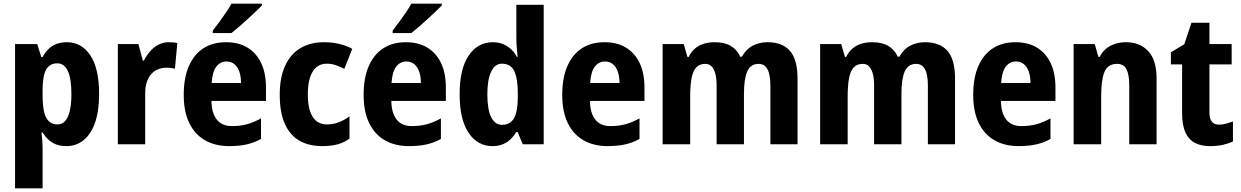

<svg xmlns="http://www.w3.org/2000/svg" viewBox="-20 -786 6762 1046"><path d="M344 -556Q425 -556 472.5 -484Q520 -412 520 -273Q520 -182 498 -118.5Q476 -55 435.5 -22.5Q395 10 342 10Q309 10 285 0.5Q261 -9 243 -26Q225 -43 212 -64H206Q209 -41 210.5 -19.5Q212 2 212 21V240H62V-546H183L205 -475H212Q226 -501 244.5 -519Q263 -537 287.5 -546.5Q312 -556 344 -556ZM292 -441Q263 -441 245 -424.5Q227 -408 219.5 -374.5Q212 -341 212 -290V-270Q212 -216 219.5 -180Q227 -144 245.5 -126Q264 -108 293 -108Q318 -108 335 -127Q352 -146 360.5 -183Q369 -220 369 -274Q369 -358 349.5 -399.5Q330 -441 292 -441Z M898 -556Q910 -556 923 -555Q936 -554 946 -551L933 -412Q925 -414 912.5 -415.5Q900 -417 885 -417Q863 -417 842 -409Q821 -401 805.5 -384Q790 -367 780.5 -341Q771 -315 771 -279V0H622V-546H734L758 -456H764Q777 -482 797 -505.5Q817 -529 843 -542.5Q869 -556 898 -556Z M1211 -556Q1280 -556 1328.5 -526.5Q1377 -497 1403 -442Q1429 -387 1429 -309V-236H1132Q1133 -170 1161 -134.5Q1189 -99 1244 -99Q1288 -99 1325 -109Q1362 -119 1402 -141V-29Q1366 -9 1325 0.5Q1284 10 1228 10Q1152 10 1096.5 -22Q1041 -54 1011 -116Q981 -178 981 -269Q981 -363 1009.5 -427Q1038 -491 1089 -523.5Q1140 -556 1211 -556ZM1214 -451Q1180 -451 1158.5 -423Q1137 -395 1133 -334H1293Q1293 -369 1284 -395Q1275 -421 1257.5 -436Q1240 -451 1214 -451ZM1407 -756Q1394 -743 1373 -723Q1352 -703 1328.5 -681.5Q1305 -660 1282 -640Q1259 -620 1241 -606H1139V-619Q1156 -641 1174.5 -666Q1193 -691 1211 -717.5Q1229 -744 1241 -766H1407Z M1736 10Q1662 10 1610.5 -20Q1559 -50 1531.5 -112Q1504 -174 1504 -270Q1504 -364 1533.5 -428Q1563 -492 1617 -524Q1671 -556 1745 -556Q1792 -556 1831 -546Q1870 -536 1899 -520L1856 -411Q1830 -424 1808 -431.5Q1786 -439 1759 -439Q1727 -439 1704 -420Q1681 -401 1669 -364Q1657 -327 1657 -271Q1657 -217 1669 -180.5Q1681 -144 1704.5 -126Q1728 -108 1760 -108Q1794 -108 1824.5 -119.5Q1855 -131 1884 -152V-31Q1854 -9 1818.5 0.5Q1783 10 1736 10Z M2191 -556Q2260 -556 2308.5 -526.5Q2357 -497 2383 -442Q2409 -387 2409 -309V-236H2112Q2113 -170 2141 -134.5Q2169 -99 2224 -99Q2268 -99 2305 -109Q2342 -119 2382 -141V-29Q2346 -9 2305 0.5Q2264 10 2208 10Q2132 10 2076.5 -22Q2021 -54 1991 -116Q1961 -178 1961 -269Q1961 -363 1989.5 -427Q2018 -491 2069 -523.5Q2120 -556 2191 -556ZM2194 -451Q2160 -451 2138.5 -423Q2117 -395 2113 -334H2273Q2273 -369 2264 -395Q2255 -421 2237.5 -436Q2220 -451 2194 -451ZM2387 -756Q2374 -743 2353 -723Q2332 -703 2308.5 -681.5Q2285 -660 2262 -640Q2239 -620 2221 -606H2119V-619Q2136 -641 2154.5 -666Q2173 -691 2191 -717.5Q2209 -744 2221 -766H2387Z M2663 10Q2581 10 2532.5 -63Q2484 -136 2484 -272Q2484 -411 2533.5 -483.5Q2583 -556 2664 -556Q2696 -556 2720 -546Q2744 -536 2763.5 -518.5Q2783 -501 2796 -476H2800Q2798 -498 2795.5 -525.5Q2793 -553 2793 -580V-760H2942V0H2828L2800 -67H2793Q2779 -44 2761 -27Q2743 -10 2719 0Q2695 10 2663 10ZM2715 -106Q2760 -106 2780.5 -142.5Q2801 -179 2801 -256V-277Q2801 -357 2782 -398Q2763 -439 2714 -439Q2677 -439 2656 -396Q2635 -353 2635 -272Q2635 -189 2656 -147.5Q2677 -106 2715 -106Z M3273 -556Q3342 -556 3390.5 -526.5Q3439 -497 3465 -442Q3491 -387 3491 -309V-236H3194Q3195 -170 3223 -134.5Q3251 -99 3306 -99Q3350 -99 3387 -109Q3424 -119 3464 -141V-29Q3428 -9 3387 0.5Q3346 10 3290 10Q3214 10 3158.5 -22Q3103 -54 3073 -116Q3043 -178 3043 -269Q3043 -363 3071.5 -427Q3100 -491 3151 -523.5Q3202 -556 3273 -556ZM3276 -451Q3242 -451 3220.5 -423Q3199 -395 3195 -334H3355Q3355 -369 3346 -395Q3337 -421 3319.5 -436Q3302 -451 3276 -451Z M4162 -556Q4243 -556 4284 -508.5Q4325 -461 4325 -357V0H4177V-320Q4177 -380 4161 -409Q4145 -438 4113 -438Q4069 -438 4051 -397Q4033 -356 4033 -275V0H3884V-320Q3884 -361 3876.5 -386.5Q3869 -412 3856 -425Q3843 -438 3822 -438Q3790 -438 3772 -417.5Q3754 -397 3747 -357Q3740 -317 3740 -258V0H3590V-546H3705L3725 -476H3732Q3745 -503 3765.5 -521Q3786 -539 3813.5 -547.5Q3841 -556 3874 -556Q3927 -556 3961 -536Q3995 -516 4013 -477H4022Q4044 -518 4080.5 -537Q4117 -556 4162 -556Z M5020 -556Q5101 -556 5142 -508.5Q5183 -461 5183 -357V0H5035V-320Q5035 -380 5019 -409Q5003 -438 4971 -438Q4927 -438 4909 -397Q4891 -356 4891 -275V0H4742V-320Q4742 -361 4734.5 -386.5Q4727 -412 4714 -425Q4701 -438 4680 -438Q4648 -438 4630 -417.5Q4612 -397 4605 -357Q4598 -317 4598 -258V0H4448V-546H4563L4583 -476H4590Q4603 -503 4623.5 -521Q4644 -539 4671.5 -547.5Q4699 -556 4732 -556Q4785 -556 4819 -536Q4853 -516 4871 -477H4880Q4902 -518 4938.5 -537Q4975 -556 5020 -556Z M5512 -556Q5581 -556 5629.5 -526.5Q5678 -497 5704 -442Q5730 -387 5730 -309V-236H5433Q5434 -170 5462 -134.5Q5490 -99 5545 -99Q5589 -99 5626 -109Q5663 -119 5703 -141V-29Q5667 -9 5626 0.5Q5585 10 5529 10Q5453 10 5397.5 -22Q5342 -54 5312 -116Q5282 -178 5282 -269Q5282 -363 5310.5 -427Q5339 -491 5390 -523.5Q5441 -556 5512 -556ZM5515 -451Q5481 -451 5459.5 -423Q5438 -395 5434 -334H5594Q5594 -369 5585 -395Q5576 -421 5558.5 -436Q5541 -451 5515 -451Z M6114 -556Q6190 -556 6235.5 -507.5Q6281 -459 6281 -358V0H6132V-321Q6132 -379 6117 -408.5Q6102 -438 6066 -438Q6015 -438 5997 -394Q5979 -350 5979 -259V0H5829V-546H5944L5964 -476H5971Q5985 -504 6007 -521.5Q6029 -539 6056 -547.5Q6083 -556 6114 -556Z M6619 -107Q6640 -107 6658.5 -112Q6677 -117 6697 -124V-15Q6673 -4 6642.5 3Q6612 10 6572 10Q6525 10 6491 -7Q6457 -24 6438.5 -63.5Q6420 -103 6420 -168V-435H6359V-501L6432 -545L6471 -662H6569V-546H6690V-435H6569V-170Q6569 -139 6582.5 -123Q6596 -107 6619 -107Z"/></svg>

Font: Noto Sans Display SemiCondensed
Style: Regular
Weight: 400
Width: 4
Version: Version 2.003